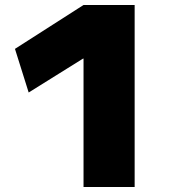

<svg xmlns="http://www.w3.org/2000/svg" viewBox="-20 -750 700 770"><path d="M315 0V-515H313L95 -379L40 -554L315 -730H520V0Z"/></svg>

Font: M PLUS 2 Black
Style: Regular
Weight: 900
Designer: Coji Morishita
Foundry: UNDERFOREST DESIGN
Version: Version 1.001